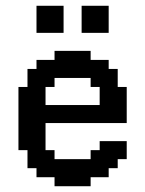

<svg xmlns="http://www.w3.org/2000/svg" viewBox="-20 -645 503 665"><path d="M325.2 -281.2V-343.8H293.9V-375H168.9V-343.8H137.7V-281.2ZM168.9 0V-31.2H106.4V-62.5H75.2V-125H43.9V-343.8H75.2V-406.2H106.4V-437.5H168.9V-468.8H293.9V-437.5H356.4V-406.2H387.7V-343.8H418.9V-218.8H137.7V-125H168.9V-93.8H293.9V-125H325.2V-156.2H418.9V-93.8H387.7V-62.5H356.4V-31.2H293.9V0ZM106.4 -531.2V-625H200.2V-531.2ZM262.7 -531.2V-625H356.4V-531.2Z"/></svg>

Font: Terminal Grotesque
Style: Regular
Weight: 400
Designer: Raphaël Bastide
Foundry: http://raphaelbastide.com
Version: Version 1.0